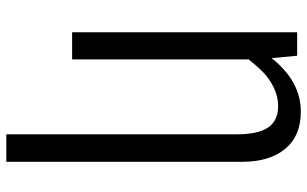

<svg xmlns="http://www.w3.org/2000/svg" viewBox="-196 -542 940 587"><g transform="rotate(90 273.5 -249.0)"><path d="M321.8 -699.2Q396.5 -699.2 435.8 -651.1Q475.1 -603 475.1 -521V201.2H391.1V-503.9Q391.1 -568.8 370.1 -599.4Q349.1 -629.9 305.2 -629.9Q275.4 -629.9 248.3 -616.5Q221.2 -603 203.4 -585.9Q185.5 -568.8 162.1 -540V0H79.1V-688H150.9L158.2 -609.9Q229 -699.2 321.8 -699.2Z"/></g></svg>

Font: Fira Sans Compressed Book
Style: Regular
Weight: 350
Width: 1
Designer: Carrois Corporate & Edenspiekermann AG
Foundry: Carrois Corporate GbR & Edenspiekermann AG
Version: Version 4.203;PS 004.203;hotconv 1.0.88;makeotf.lib2.5.64775